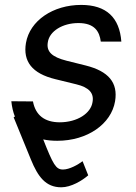

<svg xmlns="http://www.w3.org/2000/svg" viewBox="-20 -573 566 797"><path d="M398.4 -400.2H483.7C476.2 -500.4 421.2 -552.6 317.1 -552.6C200.3 -552.6 103.7 -487.6 87.7 -394.5C74.9 -318.5 112.6 -267.8 209.9 -244.3L296.9 -223C350.1 -210.2 371.1 -186.1 364 -148.8C357.2 -103 301.5 -65.3 227.3 -65.3C165.1 -65.7 127.5 -94.8 116.8 -152L27 -152.7C29.5 -128.9 34.4 -107.6 41.9 -89.1L36.6 -86.3L108.3 89.1C137.4 160.5 169.7 204.5 234.4 204.5C274.9 204.5 321 176.8 346.2 154.8L322.8 96.2C303.6 110.8 268.1 130.7 241.5 130.7C212 130.7 200.6 110.1 159.4 5.7C177.2 9.6 196.7 11.4 217.7 11.4C343 11.4 441.8 -58.2 457.7 -152.7C470.5 -230.1 430.4 -277.3 335.9 -301.1L256 -321C196 -336.3 171.5 -358.3 178.6 -398.1C185.4 -443.9 240.1 -477.3 305.4 -477.3C373.2 -477.3 393.1 -441.8 398.4 -400.2Z"/></svg>

Font: Margiela Sans Text
Style: Italic
Weight: 400
Italic angle: -9.39999°
Designer: Stefan Endress, Andreas Faust
Version: Version 1.100;FEAKit 1.0